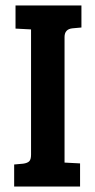

<svg xmlns="http://www.w3.org/2000/svg" viewBox="-20 -685 347 705"><path d="M94 -117V-577L37 -580V-665H279V-584L246 -581Q217 -578 217 -549V-88L274 -85V0H32V-81L65 -84Q80 -86 87 -92.5Q94 -99 94 -117Z"/></svg>

Font: Bree Serif
Style: Regular
Weight: 400
Designer: Veronika Burian, Jos Scaglione
Foundry: TypeTogether
Version: Version 1.001